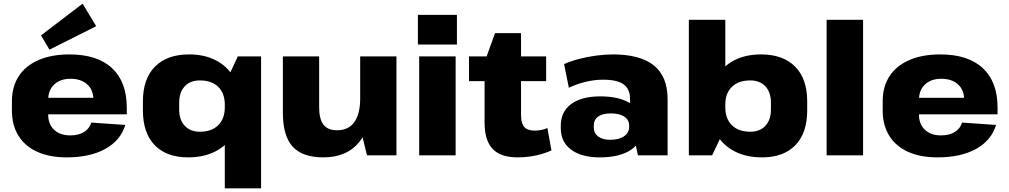

<svg xmlns="http://www.w3.org/2000/svg" viewBox="-20 -848 5509 1048"><path d="M344 11Q250 11 183 -19.5Q116 -50 80.5 -107.5Q45 -165 45 -245V-295Q45 -375 82.5 -432.5Q120 -490 191 -520.5Q262 -551 359 -551Q511 -551 591.5 -476Q672 -401 672 -261V-224H207V-314H516L490 -280V-303Q490 -356 456.5 -387Q423 -418 365 -418Q309 -418 276 -387Q243 -356 243 -302V-223Q243 -170 275.5 -139.5Q308 -109 363 -109Q410 -109 439.5 -128Q469 -147 478 -179L664 -166Q638 -81 554.5 -35Q471 11 344 11ZM505 -705 250 -577 204 -655 431 -828Z M1007 11Q889 11 824.5 -55.5Q760 -122 760 -246V-294Q760 -418 826 -484.5Q892 -551 1012 -551Q1096 -551 1158 -519Q1220 -487 1254.5 -428Q1289 -369 1289 -289V-254Q1289 -173 1254 -113.5Q1219 -54 1155.5 -21.5Q1092 11 1007 11ZM1071 -129Q1135 -129 1171 -164.5Q1207 -200 1207 -262V-277Q1207 -339 1171 -374Q1135 -409 1071 -409Q1018 -409 988 -376.5Q958 -344 958 -287V-250Q958 -194 988.5 -161.5Q1019 -129 1071 -129ZM1405 -540V180H1207V-388L1278 -540Z M1722 -264Q1722 -198 1745.5 -167.5Q1769 -137 1820 -137Q1882 -137 1914 -181.5Q1946 -226 1946 -311L2012 -400V-328Q2012 -163 1943.5 -76Q1875 11 1745 11Q1631 11 1577.5 -47.5Q1524 -106 1524 -233V-540H1722ZM2144 0H1983L1946 -153V-540H2144Z M2467 -540V0H2268V-540ZM2474 -767V-605H2261V-767Z M2806 11Q2712 11 2668.5 -35.5Q2625 -82 2625 -179V-509L2682 -667H2824V-221Q2824 -175 2841.5 -155Q2859 -135 2900 -135Q2916 -135 2933.5 -138.5Q2951 -142 2968 -149L2990 -27Q2966 -16 2935.5 -7Q2905 2 2871.5 6.5Q2838 11 2806 11ZM2540 -540H2961V-405H2540Z M3419 -203V-307Q3419 -362 3384 -387.5Q3349 -413 3272 -413Q3225 -413 3177 -401.5Q3129 -390 3085 -369L3059 -498Q3094 -514 3139.5 -526Q3185 -538 3233.5 -544.5Q3282 -551 3325 -551Q3475 -551 3549.5 -490.5Q3624 -430 3624 -307V0H3462ZM3254 11Q3154 11 3097.5 -31Q3041 -73 3041 -148V-162Q3041 -238 3097.5 -280Q3154 -322 3257 -322Q3364 -322 3425 -281Q3486 -240 3486 -165V-150Q3486 -73 3425 -31Q3364 11 3254 11ZM3310 -85Q3358 -85 3386 -104Q3414 -123 3414 -155V-163Q3414 -194 3387.5 -211.5Q3361 -229 3313 -229Q3270 -229 3245.5 -212Q3221 -195 3221 -161V-153Q3221 -121 3245 -103Q3269 -85 3310 -85Z M4139 11Q4054 11 3990.5 -21.5Q3927 -54 3892 -113.5Q3857 -173 3857 -254V-289Q3857 -369 3891.5 -428Q3926 -487 3988 -519Q4050 -551 4134 -551Q4254 -551 4320 -484.5Q4386 -418 4386 -294V-246Q4386 -122 4321.5 -55.5Q4257 11 4139 11ZM3740 -740H3939V-152L3867 0H3740ZM4075 -129Q4128 -129 4158 -161.5Q4188 -194 4188 -250V-287Q4188 -344 4158 -376.5Q4128 -409 4075 -409Q4011 -409 3975 -374Q3939 -339 3939 -277V-262Q3939 -200 3975 -164.5Q4011 -129 4075 -129Z M4691 -740V0H4492V-740Z M5097 11Q5003 11 4936 -19.5Q4869 -50 4833.5 -107.5Q4798 -165 4798 -245V-295Q4798 -375 4835.5 -432.5Q4873 -490 4944 -520.5Q5015 -551 5112 -551Q5264 -551 5344.5 -476Q5425 -401 5425 -261V-224H4960V-314H5269L5243 -280V-303Q5243 -356 5209.5 -387Q5176 -418 5118 -418Q5062 -418 5029 -387Q4996 -356 4996 -302V-223Q4996 -170 5028.5 -139.5Q5061 -109 5116 -109Q5163 -109 5192.5 -128Q5222 -147 5231 -179L5417 -166Q5391 -81 5307.5 -35Q5224 11 5097 11Z"/></svg>

Font: Pathway Extreme ExtraBold
Style: Regular
Weight: 800
Designer: Eduardo Rodriguez Tunni
Foundry: Eduardo Rodriguez Tunni
Version: Version 1.001;gftools[0.9.26]